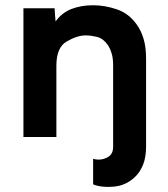

<svg xmlns="http://www.w3.org/2000/svg" viewBox="-20 -528 646 740"><path d="M338.9 -507.8Q293 -507.8 254.9 -493.2Q216.8 -477.5 194.3 -445.3Q192.4 -461.9 190.4 -496.1Q160.2 -496.1 70.3 -496.1Q70.3 -464.8 70.3 -372.1Q70.3 -279.3 70.3 0Q101.6 0 197.3 0Q197.3 -68.4 197.3 -274.4Q197.3 -345.7 237.3 -368.2Q277.3 -391.6 310.5 -391.6Q329.1 -391.6 354.5 -385.7Q378.9 -378.9 395.5 -354.5Q404.3 -341.8 410.2 -322.3Q416 -303.7 416 -277.3Q416 -171.9 416 38.1Q416 69.3 390.6 80.1Q366.2 91.8 338.9 84Q338.9 117.2 338.9 182.6Q362.3 192.4 396.5 192.4Q406.2 192.4 418 191.4Q465.8 187.5 501 153.3Q519.5 135.7 531.2 107.4Q543 78.1 543 37.1Q543 -76.2 543 -302.7Q543 -346.7 533.2 -378.9Q523.4 -411.1 506.8 -433.6Q476.6 -476.6 429.7 -492.2Q383.8 -507.8 338.9 -507.8Z"/></svg>

Font: BM-Biotif
Style: Bold
Weight: 400
Designer: Deni Anggara
Version: Version 1.000;PS 001.000;hotconv 1.0.88;makeotf.lib2.5.64776